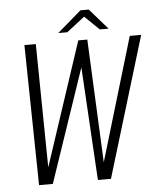

<svg xmlns="http://www.w3.org/2000/svg" viewBox="-52 -761 666 806"><g transform="rotate(-5 281.0 -358.0)"><path d="M80 0 70 -591H118L125 -71L297 -591H335L359 -72L514 -591H562L383 0H328L300 -477L138 0ZM216 -629 317 -716H352L428 -629H391L330 -688L254 -629Z"/></g></svg>

Font: Alumni Sans Light
Style: Italic
Weight: 300
Italic angle: -8°
Version: Version 1.016